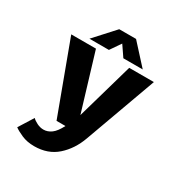

<svg xmlns="http://www.w3.org/2000/svg" viewBox="-198 -819 1107 1167"><g transform="rotate(30 355.0 -236.0)"><path d="M237.5 -500 357.5 -103 471 -500H644L462.5 0Q430.5 89 367.2 145.2Q304 201.5 208 201.5Q158 201.5 119.2 184.5Q80.5 167.5 62 153L126 51Q138.5 64 161 75Q183.5 86 206.5 86Q235.5 86 261.5 67Q287.5 48 312 0H249.5L64 -500ZM547 -532.5H411L360.5 -606.5L309.5 -532.5H173L301 -673H419Z"/></g></svg>

Font: League Mono
Style: Bold
Weight: 700
Width: 6
Designer: Tyler Finck
Foundry: The League of Moveable Type / Tyler Finck
Version: Version 2.300;RELEASE